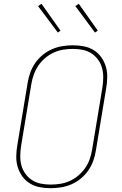

<svg xmlns="http://www.w3.org/2000/svg" viewBox="-20 -981 640 1009"><path d="M246 8Q216 8 188 2.5Q160 -3 136.5 -17.5Q113 -32 97 -54.5Q81 -77 73 -103.5Q65 -130 65.5 -159.5Q66 -189 71 -218L125 -544Q129 -571 138.5 -598Q148 -625 164.5 -649Q181 -673 204 -692Q227 -711 253.5 -722.5Q280 -734 308 -738.5Q336 -743 363 -743Q393 -743 421 -737.5Q449 -732 472.5 -717.5Q496 -703 512 -680.5Q528 -658 536 -631.5Q544 -605 543.5 -575.5Q543 -546 538 -517L484 -191Q480 -164 470.5 -137Q461 -110 444.5 -86Q428 -62 405 -43Q382 -24 355.5 -12.5Q329 -1 301 3.5Q273 8 246 8ZM247 -11Q271 -11 296.5 -15Q322 -19 346.5 -30Q371 -41 391.5 -58.5Q412 -76 427.5 -98Q443 -120 451.5 -145Q460 -170 464 -194L518 -520Q522 -546 522.5 -572.5Q523 -599 516.5 -623Q510 -647 495.5 -667Q481 -687 460.5 -700.5Q440 -714 415 -719Q390 -724 363 -724Q339 -724 313 -720Q287 -716 263 -705Q239 -694 218 -676.5Q197 -659 182 -637Q167 -615 158 -590Q149 -565 145 -541L91 -215Q87 -189 86.5 -162.5Q86 -136 92.5 -112Q99 -88 113.5 -68Q128 -48 148.5 -34.5Q169 -21 194.5 -16Q220 -11 247 -11ZM479 -810 376 -949 394 -961 494 -820ZM284 -810 180 -949 198 -961 298 -820Z"/></svg>

Font: Iosevka Aile Thin Oblique
Style: Regular
Weight: 100
Italic angle: -9°
Designer: Belleve Invis
Foundry: Belleve Invis
Version: Version 31.1.0; ttfautohint (v1.8.4)